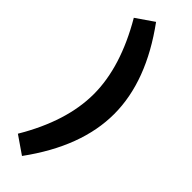

<svg xmlns="http://www.w3.org/2000/svg" viewBox="-297 -757 896 896"><g transform="rotate(45 151.0 -309.5)"><path d="M105 -752Q271 -525 271 -309.5Q271 -94 105 133L18 73Q138 -129 138 -308Q138 -487 18 -692Z"/></g></svg>

Font: Rambla
Style: Bold
Weight: 700
Designer: Martin Sommaruga
Foundry: Martin Sommaruga
Version: Version 1.001